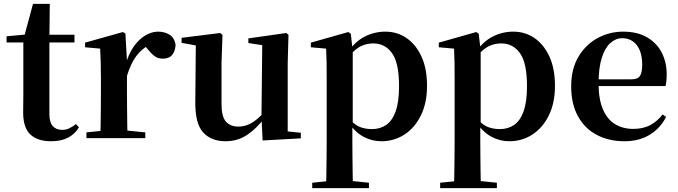

<svg xmlns="http://www.w3.org/2000/svg" viewBox="-20 -716 3512 995"><path d="M169 -496V-536H366V-496ZM245 16Q174 16 137 -19.5Q100 -55 100 -132Q100 -160 100.5 -182.5Q101 -205 101 -235V-496H14V-528L124 -538L105 -525L151 -696H238L236 -519V-509V-124Q236 -82 253.5 -62.5Q271 -43 302 -43Q322 -43 338 -50.5Q354 -58 374 -73L389 -56Q368 -21 332.5 -2.5Q297 16 245 16Z M428 0V-30L536 -41H623L733 -30V0ZM499 0Q501 -25 501.5 -67Q502 -109 502.5 -154.5Q503 -200 503 -235V-310Q503 -361 502 -394Q501 -427 499 -464L421 -471V-495L617 -550L630 -542L638 -399V-398V-235Q638 -200 638.5 -154.5Q639 -109 639.5 -67Q640 -25 641 0ZM637 -320 604 -381H631Q646 -436 672.5 -474Q699 -512 732.5 -532Q766 -552 799 -552Q832 -552 857.5 -537Q883 -522 890 -485Q889 -453 873 -432.5Q857 -412 823 -412Q798 -412 780 -426Q762 -440 743 -464L720 -491L756 -485Q714 -463 685.5 -424.5Q657 -386 637 -320Z M1149 16Q1075 16 1033 -29.5Q991 -75 992 -188L995 -498L1025 -475L921 -494V-520L1121 -545L1133 -535L1128 -389V-178Q1128 -111 1151 -85.5Q1174 -60 1215 -60Q1258 -60 1295.5 -86Q1333 -112 1363 -154L1396 -103H1349Q1311 -51 1261.5 -17.5Q1212 16 1149 16ZM1341 12 1335 -109V-112L1339 -482L1267 -493V-517L1464 -545L1475 -535L1471 -389V-35L1539 -28V1Z M1598 259V231L1707 220H1786L1892 231V259ZM1670 259Q1671 217 1671.5 174Q1672 131 1672.5 90Q1673 49 1673 14V-309Q1673 -358 1672.5 -392.5Q1672 -427 1670 -464L1591 -471V-495L1785 -550L1798 -541L1807 -461L1808 -455V-76L1806 -63V13Q1806 48 1806.5 89.5Q1807 131 1807.5 174Q1808 217 1809 259ZM1956 16Q1908 16 1864.5 -7Q1821 -30 1785 -82H1773L1792 -98Q1819 -68 1846.5 -57.5Q1874 -47 1908 -47Q1949 -47 1980.5 -68Q2012 -89 2030 -138Q2048 -187 2048 -270Q2048 -389 2012 -440Q1976 -491 1914 -491Q1882 -491 1852 -477.5Q1822 -464 1785 -421L1770 -438H1778Q1816 -498 1867.5 -525Q1919 -552 1977 -552Q2038 -552 2086.5 -519Q2135 -486 2164 -423.5Q2193 -361 2193 -271Q2193 -182 2161 -117.5Q2129 -53 2075.5 -18.5Q2022 16 1956 16Z M2261 259V231L2370 220H2449L2555 231V259ZM2333 259Q2334 217 2334.5 174Q2335 131 2335.5 90Q2336 49 2336 14V-309Q2336 -358 2335.5 -392.5Q2335 -427 2333 -464L2254 -471V-495L2448 -550L2461 -541L2470 -461L2471 -455V-76L2469 -63V13Q2469 48 2469.5 89.5Q2470 131 2470.5 174Q2471 217 2472 259ZM2619 16Q2571 16 2527.5 -7Q2484 -30 2448 -82H2436L2455 -98Q2482 -68 2509.5 -57.5Q2537 -47 2571 -47Q2612 -47 2643.5 -68Q2675 -89 2693 -138Q2711 -187 2711 -270Q2711 -389 2675 -440Q2639 -491 2577 -491Q2545 -491 2515 -477.5Q2485 -464 2448 -421L2433 -438H2441Q2479 -498 2530.5 -525Q2582 -552 2640 -552Q2701 -552 2749.5 -519Q2798 -486 2827 -423.5Q2856 -361 2856 -271Q2856 -182 2824 -117.5Q2792 -53 2738.5 -18.5Q2685 16 2619 16Z M3216 16Q3136 16 3073.5 -16.5Q3011 -49 2975.5 -113Q2940 -177 2940 -269Q2940 -359 2978 -422.5Q3016 -486 3077.5 -519Q3139 -552 3209 -552Q3283 -552 3333.5 -522.5Q3384 -493 3409.5 -443Q3435 -393 3435 -331Q3435 -296 3429 -270H2998V-305H3253Q3285 -305 3296.5 -322.5Q3308 -340 3308 -380Q3308 -446 3280 -482Q3252 -518 3204 -518Q3171 -518 3143 -493Q3115 -468 3098.5 -416Q3082 -364 3082 -283Q3082 -201 3105 -148.5Q3128 -96 3168.5 -72Q3209 -48 3261 -48Q3314 -48 3350.5 -68Q3387 -88 3414 -123L3432 -110Q3401 -50 3346 -17Q3291 16 3216 16Z"/></svg>

Font: Noto Serif KR ExtraLight
Style: Bold
Weight: 700
Version: Version 2.002-H1;hotconv 1.1.0;makeotfexe 2.6.0